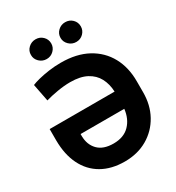

<svg xmlns="http://www.w3.org/2000/svg" viewBox="-221 -1078 1115 1219"><g transform="rotate(-30 336.5 -468.0)"><path d="M293.5 -737.3Q408.2 -737.3 488.5 -693.6Q568.8 -649.9 611.1 -572.3Q653.3 -494.6 652.8 -393.1V-315.9Q653.3 -220.7 612.5 -147.2Q571.8 -73.7 499.8 -32Q427.7 9.8 334 9.8Q236.3 9.8 166.5 -30.5Q96.7 -70.8 59.6 -145.8Q22.5 -220.7 22 -325.2V-407.7H498Q495.6 -463.9 472.7 -507.3Q449.7 -550.8 403.1 -575.7Q356.4 -600.6 283.2 -600.6Q238.8 -600.6 188.7 -592Q138.7 -583.5 100.6 -572.3L75.7 -699.7Q93.3 -707.5 127.4 -716.3Q161.6 -725.1 205.1 -731.2Q248.5 -737.3 293.5 -737.3ZM328.6 -125Q403.8 -125 446.3 -168.7Q488.8 -212.4 496.6 -282.2H176.3V-267.6Q176.8 -204.1 215.1 -164.6Q253.4 -125 328.6 -125ZM229 -801.8Q198.2 -801.8 176 -823.2Q153.8 -844.7 154.3 -874Q153.8 -904.3 176 -925.3Q198.2 -946.3 229 -946.3Q259.8 -946.3 281.2 -925.3Q302.7 -904.3 302.7 -874Q302.7 -844.7 281.2 -823.2Q259.8 -801.8 229 -801.8ZM445.8 -801.8Q415 -801.8 393.1 -823.2Q371.1 -844.7 371.1 -874Q371.1 -904.3 393.1 -925.3Q415 -946.3 445.8 -946.3Q477.1 -946.3 498.3 -925.3Q519.5 -904.3 519.5 -874Q519.5 -844.7 498.3 -823.2Q477.1 -801.8 445.8 -801.8Z"/></g></svg>

Font: Inter Tight
Style: Bold
Weight: 700
Designer: Rasmus Andersson
Foundry: rsms
Version: Version 3.004; ttfautohint (v1.8.4.7-5d5b)